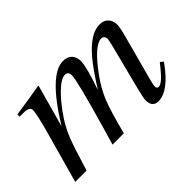

<svg xmlns="http://www.w3.org/2000/svg" viewBox="-79 -665 899 899"><g transform="rotate(-45 370.5 -216.0)"><path d="M709 -105 704 -98Q627 9 560 9Q520 9 520 -37Q520 -52 533 -103L591 -330Q598 -358 598 -368Q598 -377 592 -383Q586 -389 578 -389Q531 -389 447 -272Q410 -220 389 -167.5Q368 -115 339 0H264L291 -93Q359 -328 359 -364Q359 -389 337 -389Q312 -389 271 -349.5Q230 -310 188 -246Q163 -207 145.5 -163Q128 -119 92 0H17L90 -262Q115 -353 115 -378Q115 -400 74 -400H49V-415Q154 -430 211 -441L214 -439L156 -230Q286 -441 376 -441Q405 -441 420.5 -425Q436 -409 436 -381Q436 -343 396 -229Q449 -313 484.5 -355.5Q520 -398 556 -421Q588 -441 619 -441Q646 -441 661.5 -424.5Q677 -408 677 -382Q677 -363 664 -315L606 -99Q596 -61 596 -54Q596 -38 608 -38Q630 -38 673 -91L694 -117Z"/></g></svg>

Font: STIX MathJax Alphabets
Style: Italic
Weight: 400
Italic angle: -16.33°
Designer: MicroPress Inc., with final additions and corrections provided by Coen Hoffman, Elsevier (retired)
Version: Version 1.1.1